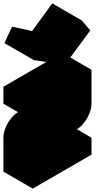

<svg xmlns="http://www.w3.org/2000/svg" viewBox="-63 -1061 603 1131"><path d="M130 -150Q130 -177 142 -206.5Q154 -236 174 -261.5Q194 -287 217 -300L390 -400V-500L130 -350V-450L476 -650V-450Q476 -424 464 -394Q452 -364 432.5 -338.5Q413 -313 390 -300L217 -200V-100L476 -250V-150L130 50ZM320 -680 136 -707 181 -804 300 -778 418 -941 469 -882ZM390 -500V-400L217 -500V-600ZM476 -250 217 -100 43 -200 303 -350ZM418 -941 300 -778 126 -878 245 -1041ZM390 -400 217 -300Q194 -287 174 -261.5Q154 -236 142 -206.5Q130 -177 130 -150V50L-43 -50V-250Q-43 -277 -31.1 -306.5Q-19.3 -336 0.5 -361.5Q20.3 -387 43 -400L217 -500ZM476 -650 130 -450 -43 -550 303 -750ZM130 -450V-350L-43 -450V-550ZM300 -778 181 -804 8 -904 126 -878ZM181 -804 136 -707 -37 -807 8 -904Z"/></svg>

Font: Nabla Normal
Style: Regular
Weight: 400
Designer: Arthur Reinders Folmer
Version: Version 1.000